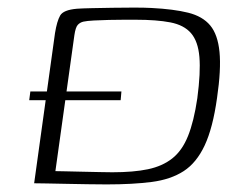

<svg xmlns="http://www.w3.org/2000/svg" viewBox="-20 -483 633 506"><path d="M261 3Q239 3 211 2.5Q183 2 155 1.5Q127 1 104 0.5Q81 0 70 0L125 -396Q130 -427 138.5 -442Q147 -457 183 -460Q197 -461 222 -461.5Q247 -462 276.5 -462.5Q306 -463 333.5 -463Q361 -463 379 -462Q438 -459 476 -449.5Q514 -440 534 -416Q554 -392 558.5 -346Q563 -300 552 -225Q541 -146 519.5 -100Q498 -54 464 -32Q430 -10 380 -3.5Q330 3 261 3ZM276 -29Q332 -29 370 -37Q408 -45 434 -65.5Q460 -86 475.5 -124.5Q491 -163 500 -224Q509 -292 505.5 -333Q502 -374 483.5 -395.5Q465 -417 429 -424Q393 -431 337 -431Q327 -431 308 -431Q289 -431 267.5 -430.5Q246 -430 227.5 -429Q209 -428 200 -426Q191 -424 185 -417.5Q179 -411 176 -390L126 -32Q133 -32 152.5 -31.5Q172 -31 196 -30.5Q220 -30 242.5 -29.5Q265 -29 276 -29ZM60 -242H300L298 -219H57Z"/></svg>

Font: Genos Light
Style: Italic
Weight: 300
Italic angle: -8°
Designer: Robert E. Leuschke
Foundry: Robert E. Leuschke
Version: Version 1.010